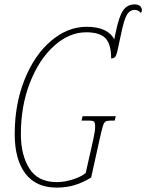

<svg xmlns="http://www.w3.org/2000/svg" viewBox="-20 -844 666 874"><path d="M47 -234Q47 -370 92 -482Q137 -594 212.5 -658Q288 -722 374 -722Q470 -722 500 -665L507 -698Q522 -771 541 -797.5Q560 -824 593 -824Q611 -824 618.5 -815.5Q626 -807 626 -798Q626 -791 621 -785Q610 -799 593 -799Q572 -799 559 -779Q546 -759 533 -698L514 -610Q510 -592 504 -585Q498 -578 486 -578Q486 -643 460 -670Q434 -697 372 -697Q295 -697 226.5 -635.5Q158 -574 116.5 -468Q75 -362 75 -234Q75 -138 114 -76.5Q153 -15 239 -15Q272 -15 309.5 -26.5Q347 -38 370 -56L405 -211Q413 -249 413 -264Q413 -285 408.5 -290Q404 -295 384 -295H351L356 -315H507L502 -295H483Q467 -295 460 -290.5Q453 -286 448 -269Q443 -252 433 -208L395 -36Q356 -12 318.5 -1Q281 10 238 10Q144 10 95.5 -54Q47 -118 47 -234Z"/></svg>

Font: Noto Serif CondThin
Style: Italic
Weight: 250
Width: 3
Italic angle: -12°
Designer: Monotype Design Team
Foundry: Monotype Imaging Inc.
Version: Version 1.001